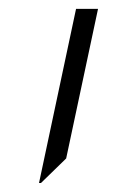

<svg xmlns="http://www.w3.org/2000/svg" viewBox="-20 -650 256 435"><path d="M129.9 -291 72.8 -235.4H68.4L152.3 -629.9H202.1Z"/></svg>

Font: Open Sans Hebrew Light
Style: Italic
Weight: 300
Italic angle: -12°
Foundry: Ascender Corporation, Yanek Iontef
Version: Version 2.001;PS 002.001;hotconv 1.0.70;makeotf.lib2.5.58329